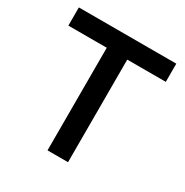

<svg xmlns="http://www.w3.org/2000/svg" viewBox="-167 -867 970 1005"><g transform="rotate(30 318.0 -365.0)"><path d="M612.8 -730V-620.1H379.9V0H255.9V-620.1H23.9V-730Z"/></g></svg>

Font: Nacelle SemiBold
Style: Regular
Weight: 600
Designer: Sora Sagano
Foundry: Sora Sagano
Version: Version 1.000;FEAKit 1.0